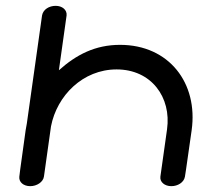

<svg xmlns="http://www.w3.org/2000/svg" viewBox="-20 -638 726 658"><path d="M379.6 -400.1C499 -400.1 567.8 -304.1 552.5 -195C536.8 -83.5 529.7 -33 529.7 -33C527 -14.1 544.5 0 567.1 0C589.3 0 610.2 -12.8 613.7 -32.3C613.9 -33.2 616 -43.7 636.8 -191.7C659.4 -352.9 559.6 -484.3 391.4 -484.3C306.5 -484.3 241.7 -450.8 181.8 -397.2L208.2 -585.1C210.3 -603.9 193.4 -618 170.8 -618C148.6 -618 127.8 -605.9 124.1 -585C124.1 -585 94.5 -375.4 72 -215C70.3 -207.3 69 -199.7 67.9 -191.9C47.2 -44.7 46.2 -33.4 46.2 -32.3C44.3 -14 60.5 0 83.6 0C106.2 0 128 -14.1 130.6 -33L154.8 -205.1C175.2 -310.2 263.9 -400.1 379.6 -400.1Z"/></svg>

Font: Hi.
Style: Bold
Weight: 400
Designer: Mew Too, Robert Jablonski
Foundry: Cannot Into Space Fonts
Version: Version 1.996